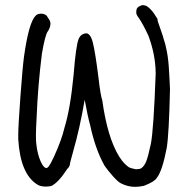

<svg xmlns="http://www.w3.org/2000/svg" viewBox="-20 -683 698 745"><path d="M555.7 -544.9Q534.2 -590.8 518.6 -613.3Q508.8 -626 508.8 -632.8Q508.8 -635.7 508.8 -638.7Q508.8 -641.6 509.8 -646Q510.7 -650.4 514.6 -654.3Q518.6 -658.2 524.4 -660.2Q529.3 -663.1 532.7 -663.1Q536.1 -663.1 539.1 -662.6Q542 -662.1 547.9 -660.2Q552.7 -657.2 558.6 -652.3L565.4 -645.5Q576.2 -634.8 591.8 -608.4L590.8 -606.4Q592.8 -597.7 600.6 -576.2Q608.4 -554.7 610.8 -546.4Q613.3 -538.1 615.7 -529.8Q618.2 -521.5 620.6 -513.7Q623 -505.9 624 -499Q631.8 -467.8 634.8 -425.3Q637.7 -382.8 639.6 -336.9Q635.7 -162.1 627 -109.4Q609.4 -17.6 587.9 7.8Q579.1 22.5 538.1 38.1Q520.5 42 503.9 42Q475.6 42 449.2 28.3Q438.5 23.4 418.5 1Q398.4 -21.5 385.7 -40Q349.6 -104.5 330.1 -196.3Q320.3 -230.5 308.6 -295.9Q290 -186.5 263.7 -94.7Q251 -49.8 251 -43.9V-42Q247.1 -34.2 245.1 -31.7Q243.2 -29.3 242.2 -29.3Q238.3 -23.4 231.4 -13.7Q207 22.5 182.6 37.1Q172.9 41 159.2 41Q136.7 41 125 33.2Q58.6 -7.8 50.8 -143.6V-144.5Q50.8 -148.4 50.8 -159.2Q50.8 -193.4 59.1 -307.1Q67.4 -420.9 73.2 -463.9Q91.8 -595.7 118.2 -622.1Q126 -629.9 139.6 -629.9Q152.3 -629.9 161.1 -622.1L169.9 -608.4Q175.8 -599.6 175.8 -591.8Q175.8 -576.2 165 -560.5Q160.2 -554.7 154.3 -531.7Q148.4 -508.8 142.6 -474.6Q127 -350.6 122.1 -227.5V-226.6Q117.2 -146.5 121.1 -123Q125 -85.9 137.7 -56.6Q144.5 -42 149.9 -36.6Q155.3 -31.2 158.2 -31.2Q158.2 -31.2 160.2 -31.2Q164.1 -31.2 168 -36.1Q176.8 -46.9 190.4 -77.1Q219.7 -141.6 230.5 -188.5Q252.9 -260.7 265.6 -392.6Q274.4 -504.9 285.2 -532.2Q291 -545.9 302.7 -550.8Q308.6 -553.7 314.9 -553.7Q321.3 -553.7 327.1 -546.9Q335 -539.1 340.8 -515.6Q350.6 -474.6 362.3 -379.9Q370.1 -312.5 377 -293Q396.5 -151.4 441.4 -77.1Q453.1 -58.6 462.4 -49.3Q471.7 -40 478.5 -35.2Q485.4 -30.3 505.9 -26.4Q507.8 -26.4 509.8 -26.4Q521.5 -26.4 528.3 -30.3Q540 -39.1 546.9 -55.7Q554.7 -74.2 565.4 -125Q576.2 -180.7 584 -395.5Q584 -401.4 584 -402.3Q583 -471.7 555.7 -544.9Z"/></svg>

Font: JasonHandwriting2
Style: SemiBold
Weight: 600
Version: Version 1.04.7